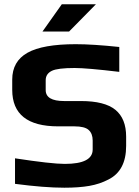

<svg xmlns="http://www.w3.org/2000/svg" viewBox="-20 -865 646 895"><path d="M268 -845H427L302 -718H178ZM50 -8V-127Q220 -101 282 -101Q412 -101 412 -168V-210Q412 -242 393.5 -259Q375 -276 327 -276H251Q37 -276 37 -446V-494Q37 -579 108 -619Q179 -659 333 -659Q413 -659 536 -646V-530Q385 -548 328 -548Q249 -548 222 -535Q193 -521 193 -491V-445Q193 -394 279 -394H357Q468 -394 518 -353Q568 -312 568 -228V-185Q568 -69 485 -28Q445 -7 396.5 1.5Q348 10 280 10Q187 10 50 -8Z"/></svg>

Font: Play
Style: Bold
Weight: 700
Designer: Jonas Hecksher (Cyrillic expansion: Cyreal)
Foundry: Jonas Hecksher, Playtype, e-types AS
Version: Version 2.101; ttfautohint (v1.5.65-e2d9)